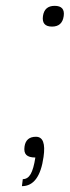

<svg xmlns="http://www.w3.org/2000/svg" viewBox="-20 -529 239 657"><path d="M167 -509Q203 -509 198 -474Q193 -438 158 -438Q122 -438 127 -474Q132 -509 167 -509ZM103 -61Q139 -61 129 8Q115 108 55 108L58 84Q75 84 85 66.5Q95 49 101 10Q79 10 70 1Q61 -8 64 -28Q69 -61 103 -61Z"/></svg>

Font: Fivo Sans Thin
Style: Regular
Weight: 250
Foundry: Alexander Slobzheninov
Version: 1.0